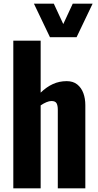

<svg xmlns="http://www.w3.org/2000/svg" viewBox="-20 -1033 535 1053"><path d="M53 0V-810H203V-525Q235 -556 270 -572Q305 -588 346 -588Q381 -588 403.5 -570Q426 -552 437 -522.5Q448 -493 448 -456V0H297V-431Q297 -455 290 -467Q283 -479 262 -479Q250 -479 234.5 -472.5Q219 -466 203 -455V0ZM254 -829 166 -1013H275L327 -901L379 -1013H488L400 -829Z"/></svg>

Font: Oswald SemiBold
Style: Regular
Weight: 600
Designer: Vernon Adams
Foundry: Vernon Adams
Version: Version 4.103;gftools[0.9.33.dev8+g029e19f]